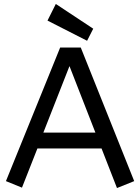

<svg xmlns="http://www.w3.org/2000/svg" viewBox="-20 -940 708 970"><path d="M571 10 493 -190H169L91 8L10 -25L284 -700H388L658 -25ZM199 -270H462L331 -606ZM420 -734 220 -836 262 -920 451 -795Z"/></svg>

Font: ABeeZee
Style: Regular
Weight: 400
Designer: Anja Meiners
Foundry: Anja Meiners
Version: Version 1.003; ttfautohint (v1.8.3)